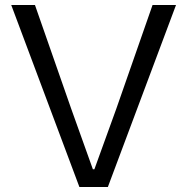

<svg xmlns="http://www.w3.org/2000/svg" viewBox="-20 -749 750 769"><path d="M298 0 25 -729H120L265 -314L352 -71H358L446 -314L591 -729H685L412 0Z"/></svg>

Font: Mona Sans ExtraLight
Style: Regular
Weight: 400
Version: Version 2.000